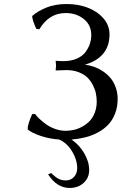

<svg xmlns="http://www.w3.org/2000/svg" viewBox="-20 -678 599 945"><path d="M309.1 -658.2Q362.3 -658.2 409.4 -641.1Q456.5 -624 487.8 -589.1Q519 -554.2 519 -508.8Q519 -450.7 487.5 -413.3Q456.1 -376 397.9 -359.9Q420.9 -356.9 443.1 -349.1Q465.3 -341.3 486.6 -327.1Q507.8 -313 523.7 -294.2Q539.6 -275.4 549.3 -248.5Q559.1 -221.7 559.1 -190.9Q559.1 -150.9 546.1 -118.2Q533.2 -85.4 512 -63.5Q490.7 -41.5 460.9 -25.6Q431.2 -9.8 399.4 -2Q367.7 5.9 332 8.8Q369.6 34.2 394.3 75.9Q418.9 117.7 418.9 159.2Q418.9 197.3 391.6 222.2Q364.3 247.1 323.2 247.1Q259.8 247.1 216.8 180.2L231.9 173.8Q249.5 191.4 265.6 200.7Q281.7 210 304.2 210Q328.6 210 344.2 192.9Q359.9 175.8 359.9 149.9Q359.9 108.9 335.4 67.9Q311 26.9 272 8.8Q223.1 5.4 179.7 -9.3Q136.2 -23.9 116.2 -41Q114.7 -63 138.2 -116.2L152.8 -117.2Q159.2 -107.4 172.1 -95Q185.1 -82.5 204.3 -68.1Q223.6 -53.7 250 -43.9Q276.4 -34.2 303.2 -34.2Q324.7 -34.2 345.7 -39.3Q366.7 -44.4 386.7 -55.7Q406.7 -66.9 422.1 -83.3Q437.5 -99.6 446.8 -124.3Q456.1 -148.9 456.1 -178.2Q456.1 -197.8 452.1 -217.5Q448.2 -237.3 437.5 -258.5Q426.8 -279.8 410.6 -295.9Q394.5 -312 367.7 -322.5Q340.8 -333 307.1 -333L253.9 -331.1Q255.9 -347.2 255.9 -355L253.9 -378.9Q274.9 -377 291 -377Q329.6 -377 357.9 -389.4Q386.2 -401.9 400.9 -421.9Q415.5 -441.9 422.4 -462.9Q429.2 -483.9 429.2 -505.9Q429.2 -554.7 392.6 -584.2Q356 -613.8 303.2 -613.8Q221.2 -613.8 173.8 -534.2L159.2 -535.2Q139.6 -576.2 138.2 -599.1Q165 -623 207.8 -640.6Q250.5 -658.2 309.1 -658.2Z"/></svg>

Font: Linear Smooth
Style: Regular
Weight: 400
Designer: Philipp H. Poll, Flanker
Foundry: Philipp H. Poll, reworked by Flanker
Version: Version 1.061 | FøM Fix